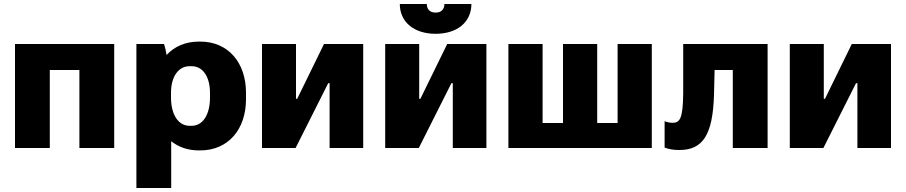

<svg xmlns="http://www.w3.org/2000/svg" viewBox="-20 -740 4530 960"><path d="M55 0H229V-390H377V0H551V-520H55Z M662 200H836V-34C873 -4 920 12 974 12H982C1119 12 1210 -91 1210 -244V-276C1210 -429 1119 -532 982 -532H974C908 -532 852 -508 813 -465C810 -484 805 -506 800 -520H662ZM928 -111C872 -111 835 -166 835 -253V-275C835 -357 872 -409 928 -409H938C994 -409 1030 -357 1030 -275V-253C1030 -166 994 -111 938 -111Z M1290 0H1458L1621 -324H1628V0H1796V-520H1600L1466 -246H1460V-520H1290Z M1979 -720C1979 -631 2049 -571 2158 -571C2268 -571 2337 -631 2337 -720H2202C2202 -694 2187 -677 2158 -677C2129 -677 2114 -694 2114 -720ZM1906 0H2074L2237 -324H2244V0H2412V-520H2216L2082 -246H2076V-520H1906Z M2522 0H3239V-520H3068V-125H2966V-520H2795V-125H2693V-520H2522Z M3377 10C3494 10 3544 -65 3550 -266L3553 -390H3644V0H3818V-520H3396V-275C3395 -143 3378 -126 3342 -126C3334 -126 3317 -128 3303 -134V-2C3327 7 3349 10 3377 10Z M3929 0H4097L4260 -324H4267V0H4435V-520H4239L4105 -246H4099V-520H3929Z"/></svg>

Font: Fixel Text ExtraBold
Style: Regular
Weight: 800
Width: 4
Designer: AlfaBravo + MacPaw
Foundry: Kyrylo Tkachov, Marchela Mozhyna, Serhii Makarenko, Maria Weinstein, Zakhar Kryvoshyya
Version: Version 1.211